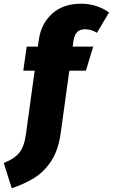

<svg xmlns="http://www.w3.org/2000/svg" viewBox="-107 -784 605 1030"><path d="M286 -558 283 -534H393L354 -405H265L219 -73Q207 19 169.5 77Q132 135 80.5 168Q29 201 -44 226L-87 90Q-31 69 -4 36Q23 3 32 -63L79 -405H18L36 -534H96L101 -569Q113 -656 172 -710Q231 -764 328 -764Q374 -764 412.5 -750.5Q451 -737 478 -717L413 -608Q383 -627 348 -627Q321 -627 306 -611Q291 -595 286 -558Z"/></svg>

Font: Fira Sans Condensed Black
Style: Italic
Weight: 900
Width: 3
Italic angle: -8°
Designer: Carrois Corporate & Edenspiekermann AG
Foundry: Carrois Corporate GbR & Edenspiekermann AG
Version: Version 4.203